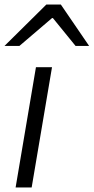

<svg xmlns="http://www.w3.org/2000/svg" viewBox="-26 -829 414 849"><path d="M133 -532H204L114 0H43ZM179 -809H243L368 -626H308L208 -749H204L60 -626H-6Z"/></svg>

Font: Nebula Sans Book
Style: Regular
Weight: 400
Italic angle: -9°
Designer: Paul D. Hunt for Adobe (as Source Sans)
Foundry: Nebula Entertainment & Broadcasting LLC
Version: Version 1.010